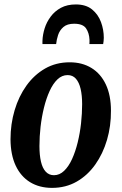

<svg xmlns="http://www.w3.org/2000/svg" viewBox="-20 -854 561 886"><path d="M301.5 -566.5Q359.5 -566.5 402.2 -540.2Q445 -514 468.5 -464Q492 -414 492 -343Q492.5 -272.5 473.8 -208.5Q455 -144.5 419.5 -94.5Q384 -44.5 333.8 -15.8Q283.5 13 220 13Q162 13 119 -13.2Q76 -39.5 52.5 -89.5Q29 -139.5 28.5 -211Q28.5 -281.5 47.5 -345.5Q66.5 -409.5 102.2 -459.2Q138 -509 188.2 -537.8Q238.5 -566.5 301.5 -566.5ZM292 -507.5Q266 -507.5 245.2 -487.8Q224.5 -468 209 -434Q193.5 -400 183 -357.5Q172.5 -315 167.2 -269.2Q162 -223.5 162 -180Q162 -138.5 169 -108.2Q176 -78 191 -61.8Q206 -45.5 229 -45.5Q255 -45.5 276 -65.8Q297 -86 312.5 -120Q328 -154 338.5 -196.8Q349 -239.5 354 -285Q359 -330.5 359 -373.5Q359 -414 352 -444Q345 -474 330.2 -490.8Q315.5 -507.5 292 -507.5ZM176 -650.5Q176 -654.5 175.8 -658.5Q175.5 -662.5 176 -667Q177 -694 186 -723Q195 -752 213.8 -777.2Q232.5 -802.5 261.2 -818Q290 -833.5 330 -833.5Q376.5 -833.5 404.8 -810.5Q433 -787.5 446 -752.2Q459 -717 459 -679.5Q459 -672.5 458 -664.2Q457 -656 456 -650.5H392.5Q392.5 -655.5 393 -660.2Q393.5 -665 393 -670.5Q391.5 -702 377 -723.2Q362.5 -744.5 322 -744.5Q290 -744.5 272.5 -729.2Q255 -714 248 -692.2Q241 -670.5 239 -650.5Z"/></svg>

Font: Merriweather 24pt SemiCondensed
Style: Bold Italic
Weight: 700
Width: 4
Italic angle: -7.8°
Designer: Eben Sorkin
Foundry: Eben Sorkin
Version: Version 2.101